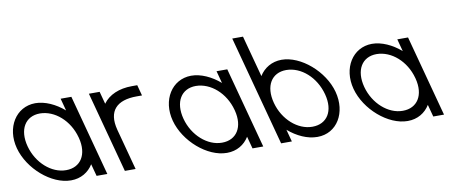

<svg xmlns="http://www.w3.org/2000/svg" viewBox="-91 -1094 3338 1408"><g transform="rotate(-10 1578.0 -389.5)"><path d="M-10.3 -281C32.3 -122 195.4 20 340.4 20C340.9 20 341.4 20 341.9 20C414.4 20 471.9 -15.5 506 -70.8L519.6 -20L530.4 20H610.4L599.6 -20L529.7 -281L528.7 -284.8L459.5 -543L448.8 -583H368.8L379.5 -543L393.3 -491.3C328.9 -547.1 251.4 -583 178.8 -583C35.1 -582 -53.2 -441 -10.3 -281ZM69.7 -281C34.9 -411 91.2 -503 200.2 -503C310.5 -502 414.9 -411 449.7 -281L451 -276.3C484.1 -148.8 426.6 -60 318.9 -60C318.4 -60 317.8 -60 317.2 -60C210.1 -60 104.1 -152.7 69.7 -281Z M684.2 -490 670 -543 659.3 -583H579.3L590 -543L658.9 -285.9C659.2 -284.6 659.6 -283.3 659.9 -282L670.7 -242L730.1 -20L740.9 20H820.9L810.1 -20L750.7 -242L739.9 -282L738.7 -286.8C700.6 -432.5 773.3 -503 920.7 -503H960.7L939.3 -583H899.3C803.8 -583 726.9 -549.8 684.2 -490Z M1150.7 -281C1193.3 -122 1356.4 20 1501.4 20C1501.9 20 1502.4 20 1502.9 20C1575.4 20 1632.9 -15.5 1667 -70.8L1680.6 -20L1691.4 20H1771.4L1760.6 -20L1690.7 -281L1689.7 -284.8L1620.5 -543L1609.8 -583H1529.8L1540.5 -543L1554.3 -491.3C1489.9 -547.1 1412.4 -583 1339.8 -583C1196.1 -582 1107.8 -441 1150.7 -281ZM1230.7 -281C1195.9 -411 1252.2 -503 1361.2 -503C1471.5 -502 1575.9 -411 1610.7 -281L1612 -276.3C1645.1 -148.8 1587.6 -60 1479.9 -60C1479.4 -60 1478.8 -60 1478.2 -60C1371.1 -60 1265.1 -152.7 1230.7 -281Z M1823.7 -281 1893.6 -20 1904.4 20H1984.4L1973.6 -20L1959.9 -71.2C2024.3 -15.5 2101.5 20 2174.4 20C2174.9 20 2175.4 20 2175.9 20C2322.3 20 2406.2 -122.3 2363.2 -282.9C2320.8 -441.1 2157.2 -583 2012.8 -583C1940.4 -582.5 1882.1 -546.8 1847.5 -490.9L1775.6 -759L1764.9 -799H1684.9L1695.6 -759ZM1903.7 -281C1868.6 -412 1925.2 -503 2034.2 -503C2145.8 -502 2249.1 -410 2284.3 -278.6C2319.1 -148.9 2261.3 -60 2152.9 -60C2152.3 -60 2151.8 -60 2151.2 -60C2044 -60 1938.3 -151.7 1903.7 -281Z M2496.7 -281C2539.3 -122 2702.4 20 2847.4 20C2847.9 20 2848.4 20 2848.9 20C2921.4 20 2978.9 -15.5 3013 -70.8L3026.6 -20L3037.4 20H3117.4L3106.6 -20L3036.7 -281L3035.7 -284.8L2966.5 -543L2955.8 -583H2875.8L2886.5 -543L2900.3 -491.3C2835.9 -547.1 2758.4 -583 2685.8 -583C2542.1 -582 2453.8 -441 2496.7 -281ZM2576.7 -281C2541.9 -411 2598.2 -503 2707.2 -503C2817.5 -502 2921.9 -411 2956.7 -281L2958 -276.3C2991.1 -148.8 2933.6 -60 2825.9 -60C2825.4 -60 2824.8 -60 2824.2 -60C2717.1 -60 2611.1 -152.7 2576.7 -281Z"/></g></svg>

Font: Nordica Advanced
Style: RegularLObl
Weight: 300
Version: Version 1.07